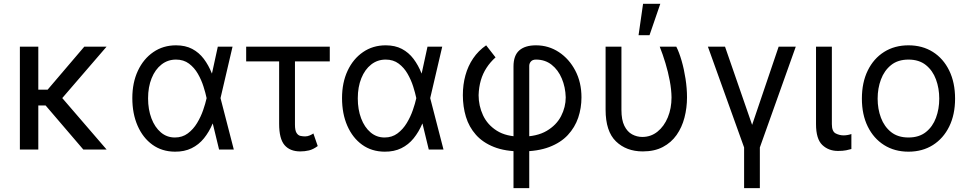

<svg xmlns="http://www.w3.org/2000/svg" viewBox="-20 -793 5135 1018"><path d="M183.1 -545.4V0H85.4V-545.4ZM544.9 -545.4 276.4 -233.9H150.4L134.8 -317.4H232.4L426.8 -545.4ZM421.9 0 218.8 -237.3 281.2 -306.6 545.4 0Z M907.2 11.2Q838.9 10.7 788.3 -25.6Q737.8 -62 709.7 -126Q681.6 -189.9 681.6 -272.9Q681.6 -355 711.2 -418Q740.7 -481 793 -516.8Q845.2 -552.7 913.1 -552.7Q962.9 -552.7 999 -533.7Q1035.2 -514.6 1060.5 -481Q1085.9 -447.3 1103.5 -403.3H1136.2L1148.9 -273.9L1219.7 0H1141.6L1075.2 -273.9Q1069.8 -299.8 1058.8 -334.5Q1047.9 -369.1 1029.3 -401.6Q1010.7 -434.1 982.2 -455.6Q953.6 -477.1 913.1 -477.1Q869.6 -477.1 836.2 -450.9Q802.7 -424.8 783.9 -378.2Q765.1 -331.5 765.1 -271.5Q765.1 -212.4 783 -165.3Q800.8 -118.2 832.8 -91.1Q864.7 -64 907.2 -64Q946.8 -64 975.8 -85.7Q1004.9 -107.4 1024.9 -140.6Q1044.9 -173.8 1057.1 -209.2Q1069.3 -244.6 1075.2 -271.5L1134.8 -545.4H1212.9L1148.9 -271.5L1136.2 -137.7H1107.4Q1088.9 -93.8 1061.5 -59.8Q1034.2 -25.9 995.8 -7.1Q957.5 11.7 907.2 11.2Z M1728.5 -545.4V-467.3H1285.2V-545.4ZM1460 -545.4H1543.9V-132.3Q1543.9 -101.1 1552.5 -87.9Q1561 -74.7 1573.7 -72.3Q1586.4 -69.8 1597.7 -69.8Q1610.4 -69.8 1622.3 -75Q1634.3 -80.1 1641.6 -85.4L1664.6 -18.6Q1640.1 -0.5 1617.9 4.6Q1595.7 9.8 1572.3 9.8Q1517.1 9.8 1488.5 -23.9Q1460 -57.6 1460 -136.2Z M2019 11.2Q1950.7 10.7 1900.1 -25.6Q1849.6 -62 1821.5 -126Q1793.5 -189.9 1793.5 -272.9Q1793.5 -355 1823 -418Q1852.5 -481 1904.8 -516.8Q1957 -552.7 2024.9 -552.7Q2074.7 -552.7 2110.8 -533.7Q2147 -514.6 2172.4 -481Q2197.8 -447.3 2215.3 -403.3H2248L2260.7 -273.9L2331.5 0H2253.4L2187 -273.9Q2181.6 -299.8 2170.7 -334.5Q2159.7 -369.1 2141.1 -401.6Q2122.6 -434.1 2094 -455.6Q2065.4 -477.1 2024.9 -477.1Q1981.4 -477.1 1948 -450.9Q1914.6 -424.8 1895.8 -378.2Q1877 -331.5 1877 -271.5Q1877 -212.4 1894.8 -165.3Q1912.6 -118.2 1944.6 -91.1Q1976.6 -64 2019 -64Q2058.6 -64 2087.6 -85.7Q2116.7 -107.4 2136.7 -140.6Q2156.7 -173.8 2168.9 -209.2Q2181.2 -244.6 2187 -271.5L2246.6 -545.4H2324.7L2260.7 -271.5L2248 -137.7H2219.2Q2200.7 -93.8 2173.3 -59.8Q2146 -25.9 2107.7 -7.1Q2069.3 11.7 2019 11.2Z M2702.6 204.6V-440.4Q2702.6 -499 2733.4 -525.9Q2764.2 -552.7 2821.8 -552.7Q2888.7 -552.7 2943.4 -516.6Q2998 -480.5 3030.5 -418.2Q3063 -356 3063 -276.9Q3063 -220.2 3045.7 -168.9Q3028.3 -117.7 2990.7 -77.1Q2953.1 -36.6 2892.1 -13.4Q2831.1 9.8 2743.7 9.8Q2658.2 9.8 2599.1 -13.7Q2540 -37.1 2503.4 -78.4Q2466.8 -119.6 2450.4 -173.6Q2434.1 -227.5 2434.1 -288.6Q2434.1 -344.7 2447.8 -394Q2461.4 -443.4 2488.8 -483.6Q2516.1 -523.9 2557.6 -552.7L2607.4 -488.8Q2579.1 -463.4 2559.6 -433.3Q2540 -403.3 2529.5 -367.4Q2519 -331.5 2517.6 -288.6Q2517.6 -232.4 2541 -181.9Q2564.5 -131.3 2614.3 -99.9Q2664.1 -68.4 2743.7 -68.4Q2826.2 -68.4 2878.2 -98.9Q2930.2 -129.4 2954.8 -177.2Q2979.5 -225.1 2979.5 -276.9Q2978 -331.1 2958.7 -376.7Q2939.5 -422.4 2904.8 -449.7Q2870.1 -477.1 2821.8 -477.1Q2803.7 -477.1 2794.9 -467Q2786.1 -457 2786.1 -443.4V204.6Z M3190.9 -545.4H3274.9V-210.4Q3274.9 -157.2 3290.5 -125.7Q3306.2 -94.2 3331.5 -80.6Q3356.9 -66.9 3385.7 -66.9Q3431.2 -66.9 3466.1 -95Q3501 -123 3520.8 -170.7Q3540.5 -218.3 3540.5 -276.9Q3540 -317.4 3531.2 -364.3Q3522.5 -411.1 3508.3 -458Q3494.1 -504.9 3478 -545.4H3565.9Q3581.1 -515.6 3594 -470.9Q3606.9 -426.3 3614.7 -375.5Q3622.6 -324.7 3622.6 -276.9Q3622.6 -221.2 3609.1 -169.4Q3595.7 -117.7 3567.4 -77.4Q3539.1 -37.1 3494.6 -13.7Q3450.2 9.8 3388.2 9.8Q3300.8 9.8 3245.8 -43.5Q3190.9 -96.7 3190.9 -211.4ZM3365.7 -606.4 3389.6 -772.9H3481L3423.8 -606.4Z M3733.4 -545.4H3824.2L3967.8 -130.9L4108.4 -545.4H4199.2L4008.8 -11.2V204.6H3925.3V-11.2Z M4306.6 -545.4H4390.6V-134.8Q4390.6 -96.2 4410.6 -85.7Q4430.7 -75.2 4453.1 -75.2Q4463.9 -75.2 4476.3 -77.6Q4488.8 -80.1 4494.1 -82.5V-2.9Q4483.4 0.5 4466.1 3.9Q4448.7 7.3 4423.3 7.3Q4373 7.3 4339.8 -24.4Q4306.6 -56.2 4306.6 -134.8Z M4796.9 11.2Q4723.1 11.2 4667.5 -23.9Q4611.8 -59.1 4580.8 -122.3Q4549.8 -185.5 4549.8 -270Q4549.8 -355.5 4580.8 -418.9Q4611.8 -482.4 4667.5 -517.6Q4723.1 -552.7 4796.9 -552.7Q4870.6 -552.7 4926.3 -517.6Q4981.9 -482.4 5012.9 -418.7Q5043.9 -355 5043.9 -270Q5043.9 -185.5 5012.9 -122.3Q4981.9 -59.1 4926.3 -23.9Q4870.6 11.2 4796.9 11.2ZM4796.9 -64Q4853 -64 4889.2 -92.8Q4925.3 -121.6 4942.6 -168.5Q4960 -215.3 4960 -270Q4960 -324.7 4942.6 -371.8Q4925.3 -418.9 4889.2 -448Q4853 -477.1 4796.9 -477.1Q4740.7 -477.1 4704.6 -448Q4668.5 -418.9 4650.9 -371.8Q4633.3 -324.7 4633.3 -270Q4633.3 -215.3 4650.9 -168.5Q4668.5 -121.6 4704.6 -92.8Q4740.7 -64 4796.9 -64Z"/></svg>

Font: Sahel VF Regular
Style: Regular
Weight: 400
Foundry: Saber Rastikerdar (saber.rastikerdar@gmail.com)
Version: Version 3.4.0